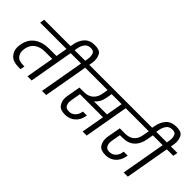

<svg xmlns="http://www.w3.org/2000/svg" viewBox="25 -1864 2741 2741"><g transform="rotate(45 1396.0 -493.5)"><path d="M839 -670H707L589 0H505L580 -426H434Q338 -426 275.5 -381Q213 -336 198 -248Q194 -225 194 -204Q194 -150 228 -109.5Q262 -69 353 -69H375L363 -2H330Q211 -2 159.5 -57Q108 -112 108 -190Q108 -218 114 -249Q136 -374 224.5 -436Q313 -498 443 -498H593L623 -670H91L103 -740H851Z M1144 -740 1132 -670H1001L883 0H799L917 -670H785L797 -740H931L939 -782Q943 -806 943 -827Q943 -860 929.5 -893Q916 -926 858 -926Q799 -926 767.5 -885Q736 -844 725 -782L714 -720H632L642 -778Q660 -877 716 -936.5Q772 -996 871 -996Q971 -996 998.5 -947.5Q1026 -899 1026 -843Q1026 -813 1020 -778L1013 -740Z M1952 -670H1819L1701 0H1619L1681 -349H1215L1189 -203Q1185 -182 1185 -163Q1185 -126 1203.5 -94.5Q1222 -63 1280 -63Q1333 -63 1370.5 -98.5Q1408 -134 1418 -192L1420 -204H1500Q1500 -197 1498 -188Q1482 -98 1420 -44.5Q1358 9 1268 9Q1172 9 1137 -42Q1102 -93 1102 -153Q1102 -179 1107 -207L1143 -411H1235Q1319 -411 1371 -456Q1423 -501 1437 -579L1453 -670H1079L1091 -740H1964ZM1737 -670H1535L1519 -579Q1510 -527 1486.5 -486Q1463 -445 1430 -418H1693Z M2032 -339 2008 -202Q2004 -181 2004 -163Q2004 -126 2022.5 -94.5Q2041 -63 2097 -63Q2150 -63 2187 -98.5Q2224 -134 2234 -192L2237 -211H2317L2314 -194Q2298 -101 2236.5 -46Q2175 9 2086 9Q1989 9 1955 -41Q1921 -91 1921 -152Q1921 -178 1926 -207L1962 -407H2067Q2238 -407 2267 -574L2284 -670H1898L1910 -740H2499L2487 -670H2367L2350 -574Q2330 -460 2263.5 -399.5Q2197 -339 2083 -339Z M2792 -740 2780 -670H2649L2531 0H2447L2565 -670H2433L2445 -740H2579L2587 -782Q2591 -806 2591 -827Q2591 -860 2577.5 -893Q2564 -926 2506 -926Q2447 -926 2415.5 -885Q2384 -844 2373 -782L2362 -720H2280L2290 -778Q2308 -877 2364 -936.5Q2420 -996 2519 -996Q2619 -996 2646.5 -947.5Q2674 -899 2674 -843Q2674 -813 2668 -778L2661 -740Z"/></g></svg>

Font: Fz Poppins
Style: Italic
Weight: 400
Italic angle: -10°
Designer: Ninad Kale (Devanagari), Jonny Pinhorn (Latin)
Foundry: Indian Type Foundry
Version: Vit hóa bi Vntype.Com & FontZin.Com